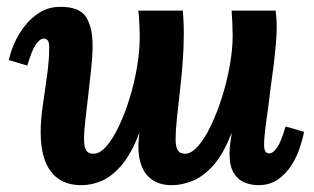

<svg xmlns="http://www.w3.org/2000/svg" viewBox="-20 -531 918 562"><path d="M219 11Q177 11 150.5 -8Q124 -27 111.5 -61.5Q99 -96 99 -143Q99 -180 105.5 -224Q112 -268 118 -312Q124 -356 124 -392Q124 -409 119 -413.5Q114 -418 108 -418Q97 -418 85 -401Q73 -384 60 -339L6 -355Q10 -376 21.5 -403Q33 -430 52 -454.5Q71 -479 97 -495Q123 -511 157 -511Q213 -511 232 -481Q251 -451 251 -398Q251 -368 247 -330.5Q243 -293 238.5 -254Q234 -215 230 -180.5Q226 -146 226 -123Q226 -108 229 -98.5Q232 -89 238 -85Q244 -81 254 -81Q272 -81 291 -102.5Q310 -124 327.5 -160.5Q345 -197 359 -242Q373 -287 381 -334Q389 -381 389 -423Q389 -437 388 -459Q387 -481 385 -500H515Q517 -479 517.5 -460.5Q518 -442 518 -433Q518 -390 514.5 -345.5Q511 -301 506 -258.5Q501 -216 497.5 -181Q494 -146 494 -123Q494 -101 500.5 -91Q507 -81 522 -81Q540 -81 559.5 -103Q579 -125 597 -162.5Q615 -200 629.5 -245.5Q644 -291 652.5 -338.5Q661 -386 661 -428Q661 -442 660 -465Q659 -488 658 -500H787Q789 -479 789.5 -470.5Q790 -462 790 -452Q790 -431 787.5 -402Q785 -373 781 -340Q777 -307 772 -273Q769 -246 765.5 -220.5Q762 -195 759 -173Q756 -151 754.5 -134Q753 -117 753 -108Q753 -92 757.5 -87Q762 -82 768 -82Q779 -82 791 -99Q803 -116 816 -161L870 -145Q866 -124 857 -97Q848 -70 832 -45.5Q816 -21 792.5 -5Q769 11 736 11Q715 11 695.5 3Q676 -5 664 -25Q652 -45 652 -80Q652 -100 654 -111.5Q656 -123 658 -140H657Q634 -80 604.5 -47Q575 -14 543.5 -1.5Q512 11 483 11Q451 11 429 -2.5Q407 -16 396 -41.5Q385 -67 385 -103Q385 -111 386 -120.5Q387 -130 388 -140H387Q364 -80 335.5 -47Q307 -14 277.5 -1.5Q248 11 219 11Z"/></svg>

Font: Lora Italic
Style: Italic
Weight: 400
Italic angle: -3°
Designer: Olga Karpushina, Alexei Vanyashin (Cyrillic)
Foundry: Cyreal
Version: Version 2.210; ttfautohint (v1.8.1.43-b0c9)